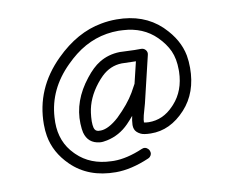

<svg xmlns="http://www.w3.org/2000/svg" viewBox="-82 -848 1179 975"><g transform="rotate(-10 507.5 -361.0)"><path d="M637.2 -516.6 564.9 -518.6H564Q504.9 -517.1 459.5 -473.6Q445.3 -460 430.2 -440.9Q376.5 -373 366.7 -298.8Q363.8 -277.8 363.3 -255.4Q363.3 -234.9 366.7 -221.7Q371.6 -203.6 388.7 -201.7Q387.7 -201.7 391.6 -201.7Q429.7 -197.3 481 -238.8Q488.8 -245.1 494.6 -250.5Q555.7 -309.6 586.9 -362.8Q595.7 -377.4 610.4 -405.3ZM570.3 -247.1Q553.7 -227.1 536.6 -209.5Q488.3 -160.2 422.9 -146.5Q400.9 -141.6 385.3 -143.1Q325.2 -149.4 310.1 -207Q306.2 -222.2 304.7 -253.4Q300.3 -371.1 384.8 -477.5Q421.4 -524.4 457.5 -546.4Q504.9 -575.7 564 -577.1H564.9L640.1 -574.2H673.8Q688.5 -574.2 697.3 -563.2Q706.1 -552.2 702.6 -538.6L646.5 -303.7Q645.5 -300.3 645 -297.4L628.9 -239.7Q623 -215.3 623.5 -203.6Q631.8 -201.2 647.9 -200.7Q721.7 -199.7 777.3 -258.8Q779.8 -261.2 784.2 -266.1Q841.3 -329.1 843.8 -426.3V-436.5Q843.8 -493.2 825.2 -534.7Q806.6 -575.2 769.5 -612.3Q703.1 -678.2 599.6 -683.6Q588.4 -684.6 576.7 -684.6Q451.2 -684.6 350.1 -605.5Q325.7 -586.4 301.3 -562Q189.5 -451.7 180.7 -308.6Q179.7 -295.4 179.7 -281.7Q179.7 -180.2 245.6 -113.8L252 -107.4Q318.8 -42 425.8 -38.6Q433.1 -38.1 439.9 -38.1Q507.3 -38.1 589.4 -73.2Q607.4 -81.1 621.1 -67.4Q625.5 -63.5 627.9 -57.6Q635.7 -40 622.1 -25.9Q618.2 -22 612.3 -19.5Q519.5 20.5 439.9 20.5Q298.8 20.5 211.4 -65.4Q141.1 -134.3 126 -221.7Q121.1 -249.5 121.1 -281.7Q121.1 -466.8 259.8 -603.5Q370.1 -712.9 497.1 -735.8Q535.2 -743.2 576.7 -743.2Q715.8 -743.2 804.2 -660.2L810.1 -654.3Q880.9 -584.5 897 -500.5Q902.3 -470.7 902.3 -436.5Q902.3 -308.6 828.1 -227.5Q748.5 -140.6 647.9 -142.6Q611.8 -143.1 596.7 -150.9Q573.2 -162.6 567.4 -179.7Q564 -188.5 564 -200.2V-201.2Q564.9 -224.1 570.3 -247.1Z"/></g></svg>

Font: Masterpiece Uni Round
Style: Regular
Weight: 400
Designer: Co Toe
Foundry: Masterpiece
Version: Version 0.1